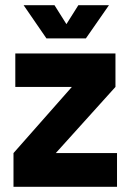

<svg xmlns="http://www.w3.org/2000/svg" viewBox="-20 -720 500 740"><path d="M32 0H431V-130H195L425 -385V-514H39V-385H257L32 -130ZM71 -700 159 -572H311L400 -700H282L236 -627L190 -700Z"/></svg>

Font: Vanilla Cream Black
Style: Regular
Weight: 900
Designer: Jeremy Tribby, Jinavaṁso
Foundry: Tribby Type
Version: Version 1.422;Glyphs 3.1.2 (3151)